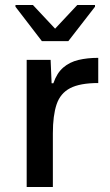

<svg xmlns="http://www.w3.org/2000/svg" viewBox="-20 -750 443 770"><path d="M87 0V-510H183L187 -416H194Q208 -457 233.5 -479Q259 -501 294.5 -509.5Q330 -518 374 -518V-417Q301 -417 261.5 -396.5Q222 -376 207 -331.5Q192 -287 192 -215V0ZM148 -585 42 -723V-730H112L201 -635L290 -730H361V-723L254 -585Z"/></svg>

Font: Saira SemiExpanded Medium
Style: Regular
Weight: 500
Width: 6
Designer: Hector Gatti with collaboration of the Omnibus-Type team
Foundry: Omnibus-Type
Version: Version 1.101